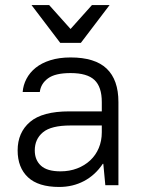

<svg xmlns="http://www.w3.org/2000/svg" viewBox="-20 -735 570 762"><path d="M215 7Q132 7 91 -31.5Q50 -70 50 -138Q50 -209 99 -251Q148 -293 255 -293H384V-330Q384 -390 355 -417.5Q326 -445 260 -445Q199 -445 170.5 -424Q142 -403 138 -370H70Q72 -397 85 -422Q98 -447 121.5 -466Q145 -485 180 -496Q215 -507 260 -507Q357 -507 403.5 -462.5Q450 -418 450 -330V0H398L390 -85H388Q358 -40 313.5 -16.5Q269 7 215 7ZM220 -55Q256 -55 286 -66.5Q316 -78 338 -98.5Q360 -119 372 -147.5Q384 -176 384 -210V-237H260Q183 -237 150.5 -210Q118 -183 118 -138Q118 -100 142.5 -77.5Q167 -55 220 -55ZM105 -715H175L260 -620L345 -715H415L301 -565H219Z"/></svg>

Font: PT Root UI
Style: Regular
Weight: 400
Designer: Vitaly Kuzmin
Foundry: ParaType Ltd.
Version: Version 2.001G